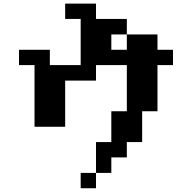

<svg xmlns="http://www.w3.org/2000/svg" viewBox="-20 -879 1040 1040"><path d="M583 -609.4H667V-692.4H583ZM83 -526.4V-609.4H250V-526.4H417V-776.4H333V-859.4H500V-776.4H667V-692.4H833V-609.4H917V-526.4H833V-276.4H750V-109.4H667V-26.4H583V57.6H500V140.6H417V57.6H500V-109.4H583V-276.4H667V-526.4H500V-442.4H333V-192.4H167V-526.4Z"/></svg>

Font: KH Dot Dougenzaka 12
Style: Regular
Weight: 400
Designer: Original version for X68000 by Keitarou Hiraki (http://hp.vector.co.jp/authors/VA000874/) / TrueType conversion by Homem
Version: Version 1.00.20150527